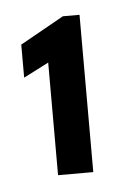

<svg xmlns="http://www.w3.org/2000/svg" viewBox="-32 -687 194 304"><g transform="rotate(-5 64.5 -535.0)"><path d="M49 -589.5 9 -569V-621.5L78.5 -660.5H105V-410.5H49Z"/></g></svg>

Font: League Spartan
Style: Bold
Weight: 700
Foundry: The League of Moveable Type
Version: Version 2.002